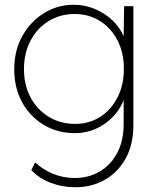

<svg xmlns="http://www.w3.org/2000/svg" viewBox="-20 -551 654 809"><path d="M297 238Q242 238 193 219Q144 200 112 166L128 133Q159 163 202.5 181Q246 199 296 199Q353 199 399.5 172Q446 145 473.5 94Q501 43 501 -28V-129Q477 -68 420.5 -29Q364 10 295 10Q222 10 164 -25Q106 -60 73 -120.5Q40 -181 40 -259Q40 -338 74 -399Q108 -460 165 -495.5Q222 -531 291 -531Q337 -531 379 -513.5Q421 -496 453 -466Q485 -436 501 -398L503 -525H542V-23Q542 58 509.5 116.5Q477 175 422 206.5Q367 238 297 238ZM297 -29Q356 -29 402 -58.5Q448 -88 475 -140.5Q502 -193 502 -261Q502 -328 475.5 -380Q449 -432 402 -462Q355 -492 295 -492Q233 -492 184.5 -462Q136 -432 108.5 -379.5Q81 -327 81 -259Q81 -193 108.5 -141Q136 -89 185 -59Q234 -29 297 -29Z"/></svg>

Font: Readex Pro Light
Style: Regular
Weight: 300
Designer: Bonnie Shaver-Troup, Thomas Jockin
Foundry: Lexend
Version: Version 1.200; ttfautohint (v1.8.3)